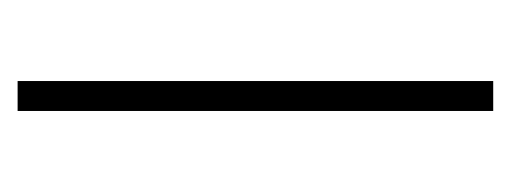

<svg xmlns="http://www.w3.org/2000/svg" viewBox="-201 -379 580 218"><g transform="rotate(-90 89.0 -270.0)"><path d="M72 0V-540H106V0Z"/></g></svg>

Font: Encode Sans Condensed Thin
Style: Regular
Weight: 100
Width: 3
Designer: Multiple Designers
Foundry: Impallari Type
Version: Version 3.000; ttfautohint (v1.8.3) -l 8 -r 50 -G 200 -x 14 